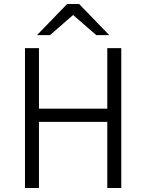

<svg xmlns="http://www.w3.org/2000/svg" viewBox="-20 -941 732 961"><path d="M462 -765 346 -866 230 -765H165L316 -921H376L527 -765ZM517 0V-331H175V0H105V-700H175V-397H517V-700H587V0Z"/></svg>

Font: Overpass Light
Style: Regular
Weight: 300
Designer: Delve Withrington, Thomas Jockin
Foundry: Delve Fonts
Version: Version 3.000;DELV;Overpass